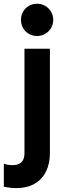

<svg xmlns="http://www.w3.org/2000/svg" viewBox="-52 -781 342 1017"><path d="M-31.7 208V85.9Q-12.2 93.8 14.6 93.8Q46.4 93.8 62 77.6Q77.6 61.5 77.6 32.2V-522.9H212.4V29.3Q212.4 84 192.6 125.7Q172.9 167.5 132.8 191.4Q92.8 215.3 33.2 215.3Q2.4 215.3 -31.7 208ZM59.1 -675.8Q59.1 -699.2 70.3 -719Q81.5 -738.8 101.1 -750Q120.6 -761.2 144.5 -761.2Q168 -761.2 187.5 -749.8Q207 -738.3 218.5 -718.8Q230 -699.2 230 -675.8Q230 -652.3 218.5 -632.8Q207 -613.3 187.5 -601.8Q168 -590.3 144.5 -590.3Q120.6 -590.3 101.1 -601.6Q81.5 -612.8 70.3 -632.6Q59.1 -652.3 59.1 -675.8Z"/></svg>

Font: Reddit Sans
Style: Bold
Weight: 700
Designer: Stephen Hutchings
Foundry: Reddit
Version: Version 1.013